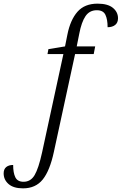

<svg xmlns="http://www.w3.org/2000/svg" viewBox="-120 -790 666 1051"><path d="M6 241Q-46 241 -73 217.5Q-100 194 -100 159Q-100 136 -86 124.5Q-72 113 -48 113Q-48 156 -36 180.5Q-24 205 9 205Q48 205 69.5 168.5Q91 132 110 46L227 -494H140L145 -521L236 -536L249 -601Q265 -681 304 -725.5Q343 -770 414 -770Q470 -770 498 -747Q526 -724 526 -690Q526 -666 510.5 -653.5Q495 -641 469 -641Q469 -684 457 -709Q445 -734 410 -734Q370 -734 348 -701.5Q326 -669 314 -606L300 -536H401L393 -494H291L175 41Q153 144 114 192.5Q75 241 6 241Z"/></svg>

Font: Noto Serif Light
Style: Italic
Weight: 300
Italic angle: -12°
Designer: Monotype Design Team
Foundry: Monotype Imaging Inc.
Version: Version 2.013